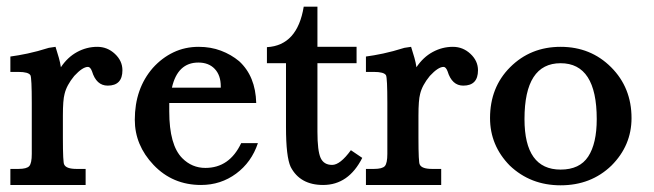

<svg xmlns="http://www.w3.org/2000/svg" viewBox="-20 -553 1954 574"><path d="M146 -413Q152 -394 156 -380Q160 -366 162 -352Q182 -382 210.5 -397.5Q239 -413 271 -413Q301 -413 323.5 -392Q346 -371 346 -343Q346 -297 302 -297Q268 -297 255 -340Q250 -353 243 -353Q227 -353 202 -326Q179 -298 173 -272Q168 -254 168 -207V-141Q168 -66 172 -61Q178 -48 209 -48H236V0H11V-48H35Q60 -48 67.5 -56.5Q75 -65 75 -93V-245Q75 -320 71 -328Q65 -338 35 -338H11V-384Q34 -387 62.5 -393Q91 -399 126 -410Z M486 -245V-220Q486 -119 525 -80Q554 -51 594 -51Q666 -51 701 -125H751Q732 -68 686 -34Q640 0 581 0Q496 0 439 -60Q383 -119 383 -195Q383 -288 437 -350Q464 -380 498.5 -396.5Q533 -413 574 -413Q610 -413 640.5 -401.5Q671 -390 695 -370Q744 -325 746 -245ZM640 -291V-295Q640 -328 622 -347Q604 -366 573 -366Q511 -366 494 -291Z M929 -364V-159Q929 -102 938.5 -81Q948 -60 973 -60Q997 -60 1029 -104L1063 -81Q1022 0 946 0Q877 0 849 -54Q835 -84 835 -173V-364H778V-412Q869 -417 888 -533H929V-413H1046V-364Z M1209 -413Q1215 -394 1219 -380Q1223 -366 1225 -352Q1245 -382 1273.5 -397.5Q1302 -413 1334 -413Q1364 -413 1386.5 -392Q1409 -371 1409 -343Q1409 -297 1365 -297Q1331 -297 1318 -340Q1313 -353 1306 -353Q1290 -353 1265 -326Q1242 -298 1236 -272Q1231 -254 1231 -207V-141Q1231 -66 1235 -61Q1241 -48 1272 -48H1299V0H1074V-48H1098Q1123 -48 1130.5 -56.5Q1138 -65 1138 -93V-245Q1138 -320 1134 -328Q1128 -338 1098 -338H1074V-384Q1097 -387 1125.5 -393Q1154 -399 1189 -410Z M1445 -200Q1445 -292 1505 -352Q1566 -413 1656 -413Q1746 -413 1807 -352Q1868 -291 1868 -200Q1868 -118 1808 -58Q1747 1 1656 1Q1566 1 1504 -58Q1445 -118 1445 -200ZM1548 -197Q1548 -46 1656 -46Q1713 -46 1738.5 -85Q1764 -124 1764 -197Q1764 -364 1656 -364Q1548 -364 1548 -197Z"/></svg>

Font: New Athena Unicode
Style: Bold
Weight: 700
Designer: J. Rusten 1997; rev. by R. Hancock 2001, 2002, rev. by D. Mastronarde 2002-2021
Foundry: Society for Classical Studies (formerly American Philological Association)
Version: Version 5.008